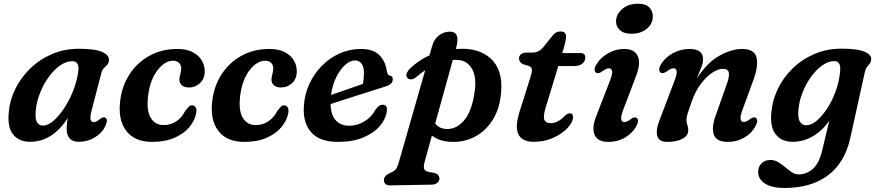

<svg xmlns="http://www.w3.org/2000/svg" viewBox="-20 -730 4576 1004"><path d="M458.5 -150Q450.5 -119 453.8 -105.2Q457 -91.5 470 -91.5Q478.5 -91.5 485.8 -95.5Q493 -99.5 503.5 -108Q519.5 -120.5 530.5 -115Q546.5 -106 531.5 -72.5Q514.5 -35 476.2 -11.8Q438 11.5 392 11.5Q328.5 11.5 328.5 -57.5Q328.5 -69.5 329.8 -82.8Q331 -96 335 -113.5Q254.5 11.5 137 11.5Q80.5 11.5 49.2 -26Q18 -63.5 26 -144Q31 -206 60 -265Q89 -324 137.8 -371.5Q186.5 -419 251.2 -447Q316 -475 392.5 -475Q478 -475 515.2 -458Q552.5 -441 549.5 -413.5Q548 -398.5 540 -390.2Q532 -382 523.5 -374Q515 -366 511 -352ZM167 -153Q162.5 -108.5 173.5 -90.8Q184.5 -73 205 -73Q230 -73 259.2 -98Q288.5 -123 316 -164.8Q343.5 -206.5 363.2 -257Q383 -307.5 389.5 -358Q396 -410 358 -410Q326 -410 294.2 -387.8Q262.5 -365.5 235.2 -328Q208 -290.5 189.8 -245Q171.5 -199.5 167 -153Z M885.5 -412.5Q843 -412.5 805 -364.8Q767 -317 755.5 -237.5Q744 -154.5 767.5 -115Q791 -75.5 836.5 -76Q872.5 -76 901.8 -95.5Q931 -115 948.5 -150Q958.5 -163 966.2 -171.2Q974 -179.5 985.5 -179Q997 -179 1003.5 -167.5Q1010 -156 1005 -134.5Q998 -99 970 -65.2Q942 -31.5 893.2 -9.8Q844.5 12 775.5 12Q682.5 12 638.2 -48.2Q594 -108.5 610 -214Q620.5 -286.5 660 -345.5Q699.5 -404.5 762.8 -439.2Q826 -474 908 -474Q956.5 -474 988.8 -456.8Q1021 -439.5 1036.2 -412Q1051.5 -384.5 1050.5 -354Q1049 -315 1024.2 -293.8Q999.5 -272.5 968.5 -272.5Q944.5 -272.5 931 -284.2Q917.5 -296 918 -314.5Q918.5 -328 922.8 -342.2Q927 -356.5 927.5 -372.5Q927.5 -390 916.2 -401.2Q905 -412.5 885.5 -412.5Z M1367 -412.5Q1324.5 -412.5 1286.5 -364.8Q1248.5 -317 1237 -237.5Q1225.5 -154.5 1249 -115Q1272.5 -75.5 1318 -76Q1354 -76 1383.2 -95.5Q1412.5 -115 1430 -150Q1440 -163 1447.8 -171.2Q1455.5 -179.5 1467 -179Q1478.5 -179 1485 -167.5Q1491.5 -156 1486.5 -134.5Q1479.5 -99 1451.5 -65.2Q1423.5 -31.5 1374.8 -9.8Q1326 12 1257 12Q1164 12 1119.8 -48.2Q1075.5 -108.5 1091.5 -214Q1102 -286.5 1141.5 -345.5Q1181 -404.5 1244.2 -439.2Q1307.5 -474 1389.5 -474Q1438 -474 1470.2 -456.8Q1502.5 -439.5 1517.8 -412Q1533 -384.5 1532 -354Q1530.5 -315 1505.8 -293.8Q1481 -272.5 1450 -272.5Q1426 -272.5 1412.5 -284.2Q1399 -296 1399.5 -314.5Q1400 -328 1404.2 -342.2Q1408.5 -356.5 1409 -372.5Q1409 -390 1397.8 -401.2Q1386.5 -412.5 1367 -412.5Z M2002.5 -148Q1998 -109 1967.2 -72.2Q1936.5 -35.5 1881 -11.8Q1825.5 12 1748 12Q1650.5 12 1606.8 -38.8Q1563 -89.5 1569 -174.5Q1572.5 -235.5 1597 -289.5Q1621.5 -343.5 1662.2 -385Q1703 -426.5 1755.5 -450.2Q1808 -474 1868 -474Q1932.5 -474 1964.5 -440.8Q1996.5 -407.5 2003 -357.5Q2006.5 -337 2018 -335Q2034 -332.5 2034 -315.5Q2034 -304 2025.5 -294Q2017 -284 1994.5 -277.5Q1969.5 -269.5 1933.5 -258Q1897.5 -246.5 1857.2 -233.8Q1817 -221 1778.2 -208.5Q1739.5 -196 1708.5 -186Q1710 -129 1735.8 -100.8Q1761.5 -72.5 1805.5 -72.5Q1848.5 -72.5 1885.2 -94.8Q1922 -117 1944 -157Q1955 -171.5 1963 -177Q1971 -182.5 1981.5 -182.5Q2007.5 -182 2002.5 -148ZM1835.5 -414Q1810.5 -414 1784.2 -390.2Q1758 -366.5 1738 -325.8Q1718 -285 1711 -233.5Q1750 -247 1796 -262.8Q1842 -278.5 1877 -291Q1883 -315.5 1883 -350.5Q1883.5 -379.5 1870.8 -396.8Q1858 -414 1835.5 -414Z M2155.5 -326Q2143.5 -316.5 2131 -315.2Q2118.5 -314 2110.5 -322.5Q2102 -331 2106.8 -345.5Q2111.5 -360 2126.5 -374Q2170 -415 2225.5 -440.5L2239.5 -488.5Q2249.5 -525.5 2275.5 -545Q2301.5 -564.5 2332.5 -564.5Q2388.5 -564.5 2365.5 -480L2364 -474Q2383 -475 2403 -475Q2506 -472.5 2560.2 -409Q2614.5 -345.5 2598 -224.5Q2588 -150 2552 -96.2Q2516 -42.5 2462 -14.5Q2408 13.5 2344 12Q2310.5 11 2284 2.5Q2257.5 -6 2238.5 -21L2200 118Q2194.5 137.5 2197.5 151Q2200.5 164.5 2220 168.5L2249.5 174Q2265 177.5 2271.2 185.5Q2277.5 193.5 2278 203Q2278 217 2267 226Q2256 235 2238.5 235.5L2018.5 239.5Q2005.5 240 1996.5 232.8Q1987.5 225.5 1987.5 212Q1987.5 202 1994.2 192.8Q2001 183.5 2019 174.5Q2039.5 167 2048.2 157Q2057 147 2062.5 129L2203.5 -363Q2179.5 -347 2155.5 -326ZM2313 -55.5Q2363.5 -52.5 2404.5 -97.8Q2445.5 -143 2461 -243Q2473.5 -323.5 2449.8 -367.2Q2426 -411 2380 -416Q2364.5 -417.5 2348 -417L2255.5 -83.5Q2277.5 -57.5 2313 -55.5Z M2746 -385 2715.5 -394Q2694 -404 2694 -424.5Q2694 -438.5 2705 -446.8Q2716 -455 2734.5 -455H2765.5Q2796 -455 2819.5 -481.5L2870.5 -545Q2878.5 -555 2888.2 -560.2Q2898 -565.5 2911.5 -565.5Q2940 -565.5 2940 -538.5Q2940 -520 2930 -485.5L2920 -452.5H3016.5Q3040.5 -452.5 3040.5 -429.5Q3040.5 -408.5 3024.2 -396.5Q3008 -384.5 2981 -384.5H2899.5L2834.5 -171.5Q2819 -120.5 2826.5 -103.2Q2834 -86 2859.5 -86Q2897 -86 2932.5 -123Q2947.5 -137.5 2959 -137.5Q2978 -137.5 2976.5 -116Q2975 -90 2947.2 -60.2Q2919.5 -30.5 2873.5 -9.5Q2827.5 11.5 2772 11.5Q2644.5 11.5 2699 -152.5L2752.5 -322.5Q2762.5 -352 2761.5 -365.2Q2760.5 -378.5 2746 -385Z M3281.5 -553.5Q3241.5 -553.5 3220.5 -573.5Q3199.5 -593.5 3201.5 -622.5Q3203.5 -657 3234.8 -683.8Q3266 -710.5 3317 -710.5Q3358 -710.5 3376.8 -689.5Q3395.5 -668.5 3393.5 -638.5Q3391.5 -603 3360.5 -578.2Q3329.5 -553.5 3281.5 -553.5ZM3239.5 -157Q3225.5 -121 3228.5 -106.2Q3231.5 -91.5 3245.5 -91.5Q3258.5 -91.5 3279 -107.5Q3296.5 -121 3308 -114Q3325 -103 3307.5 -70Q3287.5 -34 3249 -11Q3210.5 12 3162 12Q3105 12 3089.2 -25Q3073.5 -62 3099 -126L3168.5 -305Q3183.5 -343.5 3180.8 -358.2Q3178 -373 3163.5 -373Q3150.5 -373 3129 -356.5Q3109.5 -343 3098 -349.5Q3090 -354 3089.5 -366Q3089 -378 3098.5 -393Q3119 -427.5 3158.8 -450.8Q3198.5 -474 3244.5 -474Q3297 -474 3314.8 -437.2Q3332.5 -400.5 3305 -329.5Z M3435.5 -349.5Q3427.5 -354.5 3427 -366.2Q3426.5 -378 3436 -393Q3457.5 -429.5 3498.5 -451.8Q3539.5 -474 3586.5 -474Q3656.5 -474 3656.5 -419.5Q3656.5 -401 3647 -377Q3637.5 -353 3623.5 -320Q3680 -405 3743.2 -439.5Q3806.5 -474 3860 -474Q3925.5 -474 3936 -429.5Q3946.5 -385 3920 -312.5L3862.5 -155.5Q3850 -121.5 3852.8 -106.8Q3855.5 -92 3869.5 -92Q3883 -92 3902.5 -107.5Q3920 -121 3931.5 -114Q3948 -103 3930.5 -70Q3911 -33 3872.2 -10.5Q3833.5 12 3785.5 12Q3727 12 3713.2 -24.8Q3699.5 -61.5 3722 -124.5L3780 -288.5Q3795.5 -331.5 3791 -350.8Q3786.5 -370 3760.5 -370Q3735.5 -370 3704.5 -349.8Q3673.5 -329.5 3644.5 -291Q3615.5 -252.5 3596.5 -197.5Q3581.5 -155.5 3575.5 -136Q3569.5 -116.5 3569.5 -103.5Q3569.5 -89.5 3574.2 -76.8Q3579 -64 3579 -48Q3579 -20.5 3548.8 -4.2Q3518.5 12 3466.5 12Q3426.5 12 3417.2 -18.8Q3408 -49.5 3430 -104.5L3506 -304.5Q3521 -343.5 3518.2 -358.2Q3515.5 -373 3501 -373Q3488 -373 3466.5 -356.5Q3447 -343 3435.5 -349.5Z M4426 -7Q4397 121.5 4309.2 187.2Q4221.5 253 4081.5 253Q4015.5 253 3980 229.8Q3944.5 206.5 3944.5 168.5Q3944.5 142.5 3962 124.5Q3979.5 106.5 4009 106.5Q4030.5 106.5 4049.5 118Q4068.5 129.5 4085.8 144.2Q4103 159 4120.2 170.5Q4137.5 182 4156.5 182Q4197 182 4230 153.5Q4263 125 4279 58L4316.5 -98.5Q4279.5 -46 4230.2 -17.2Q4181 11.5 4124.5 11.5Q4068 11.5 4037 -26.5Q4006 -64.5 4013.5 -143Q4019 -205.5 4047.2 -264.8Q4075.5 -324 4124 -371.5Q4172.5 -419 4237.5 -447.2Q4302.5 -475.5 4381 -475.5Q4465.5 -475.5 4502.2 -459Q4539 -442.5 4535.5 -417.5Q4533.5 -404 4527.2 -396.2Q4521 -388.5 4514 -380.2Q4507 -372 4503 -356ZM4155 -155Q4151 -110.5 4163.5 -92.8Q4176 -75 4196 -75Q4223 -75 4252 -99.8Q4281 -124.5 4307 -165.2Q4333 -206 4350.8 -255.8Q4368.5 -305.5 4373 -356Q4379 -410.5 4342.5 -410.5Q4312 -410.5 4280.5 -388.5Q4249 -366.5 4222 -329.5Q4195 -292.5 4177 -247.2Q4159 -202 4155 -155Z"/></svg>

Font: Fraunces 9pt S050 SemiBold
Style: Italic
Weight: 600
Italic angle: -16°
Version: Version 1.000; ttfautohint (v1.8.3)